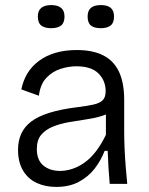

<svg xmlns="http://www.w3.org/2000/svg" viewBox="-20 -724 588 756"><path d="M201 12Q159 12 125 -3.5Q91 -19 71 -52Q51 -85 51 -134Q51 -169 63.5 -197Q76 -225 103 -245.5Q130 -266 175 -280Q220 -294 285 -302Q325 -307 349 -312.5Q373 -318 384.5 -329.5Q396 -341 396 -365Q396 -406 368 -434.5Q340 -463 280 -463Q251 -463 219 -453Q187 -443 163 -418Q139 -393 133 -347L64 -372Q71 -407 88 -435Q105 -463 133 -484Q161 -505 198.5 -516Q236 -527 282 -527Q345 -527 386.5 -506Q428 -485 448.5 -441.5Q469 -398 469 -330V-207Q469 -177 470.5 -140.5Q472 -104 475 -67.5Q478 -31 481 0H412Q409 -34 407 -66Q405 -98 404 -130H392Q378 -93 353 -60.5Q328 -28 290.5 -8Q253 12 201 12ZM217 -51Q239 -51 263 -58.5Q287 -66 311 -82.5Q335 -99 356.5 -126.5Q378 -154 397 -193V-298L425 -293Q409 -276 381.5 -267.5Q354 -259 320 -254Q286 -249 251.5 -243Q217 -237 188.5 -225.5Q160 -214 142.5 -193.5Q125 -173 125 -137Q125 -94 150.5 -72.5Q176 -51 217 -51ZM377 -613Q351 -613 338 -623.5Q325 -634 325 -659Q325 -682 338 -693Q351 -704 377 -704Q403 -704 416 -693Q429 -682 429 -659Q429 -634 415.5 -623.5Q402 -613 377 -613ZM181 -613Q156 -613 142.5 -623.5Q129 -634 129 -659Q129 -682 142.5 -693Q156 -704 182 -704Q207 -704 220.5 -693Q234 -682 234 -659Q234 -634 220.5 -623.5Q207 -613 181 -613Z"/></svg>

Font: Bricolage Grotesque 96pt ExtraBold Light
Style: Regular
Weight: 300
Version: Version 1.001;gftools[0.9.33.dev8+g029e19f]